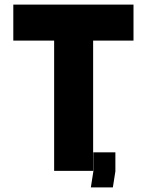

<svg xmlns="http://www.w3.org/2000/svg" viewBox="-20 -745 640 837"><path d="M216 -568H38V-725H562V-568H386V0H216ZM483 -81V2L472 72H376L387 2V-81Z"/></svg>

Font: JuliaMono Black
Style: Regular
Weight: 900
Monospace: yes
Designer: cormullion
Foundry: corm
Version: Version 0.054; ttfautohint (v1.8.4)